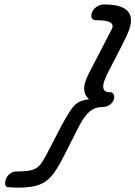

<svg xmlns="http://www.w3.org/2000/svg" viewBox="-20 -759 620 879"><path d="M18.1 98.1Q10.7 98.1 7.1 92.8Q3.4 87.4 3.4 79.1Q3.4 71.3 6.8 61.8Q10.3 52.2 16.8 44.4Q23.4 36.6 33.4 31.2Q43.5 25.9 57.1 25.9Q90.3 25.9 111.1 22.7Q131.8 19.5 146.2 10.5Q160.6 1.5 171.4 -14.6Q182.1 -30.8 195.3 -56.2L265.6 -191.4Q284.7 -225.6 297.9 -246.6Q311 -267.6 324 -279.3Q336.9 -291 351.3 -296.4Q365.7 -301.8 387.2 -304.7Q375.5 -315.9 370.4 -327.9Q365.2 -339.8 365.2 -353Q365.2 -368.7 371.6 -387.2Q377.9 -405.8 387.7 -424.8L491.2 -624.5Q495.6 -633.3 495.6 -639.2Q495.6 -653.8 476.1 -660.2Q456.5 -666.5 418 -666.5Q407.7 -666.5 402.8 -672.4Q397.9 -678.2 397.9 -686.5Q397.9 -694.8 401.9 -704.1Q405.8 -713.4 413.6 -720.9Q421.4 -728.5 432.1 -733.6Q442.9 -738.8 457 -738.8Q517.6 -738.8 548.6 -720.7Q579.6 -702.6 579.6 -666.5Q579.6 -655.8 577.6 -646.5Q576.2 -639.6 574.7 -633.8Q573.2 -627.9 569.8 -619.1Q566.4 -610.4 560.3 -596.7Q554.2 -583 543.2 -561Q532.2 -539.1 515.6 -506.8Q499 -474.6 475.1 -428.7Q466.3 -411.6 459.5 -394Q452.6 -376.5 452.6 -362.8Q452.6 -351.1 459 -344Q465.3 -336.9 481.9 -336.9Q492.7 -336.9 497.8 -330.6Q502.9 -324.2 502.9 -314.9Q502.9 -307.6 499.3 -299.3Q495.6 -291 488.5 -284.2Q481.4 -277.3 470.7 -272.9Q460 -268.6 445.8 -268.6Q414.1 -268.6 391.4 -249.5Q368.7 -230.5 345.2 -187.5L270 -40Q248 3.4 228.5 30.8Q209 58.1 185.5 73.5Q162.1 88.9 131.3 94.5Q100.6 100.1 55.7 100.1Z"/></svg>

Font: Damion
Style: Regular
Weight: 400
Foundry: vernon adams
Version: Version 1.000